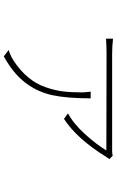

<svg xmlns="http://www.w3.org/2000/svg" viewBox="184 -755 632 1040"><g transform="rotate(90 500.0 -235.0)"><path d="M476.6 -410.2H512.7Q512.7 -282.2 495.6 -202.6Q478.5 -123 428.7 -57.1Q378.9 8.8 285.2 60.5L251 34.2Q279.3 25.4 306.6 8.8Q363.3 -28.3 399.4 -72.3Q435.5 -116.2 452.6 -166.5Q469.7 -216.8 475.1 -260.3Q480.5 -303.7 480.5 -362.3Q480.5 -375 476.6 -410.2ZM824.2 -529.3 841.8 -511.7Q839.8 -508.8 835.9 -503.4Q832 -498 831.1 -496.1Q731.4 -335 624 -265.6L593.8 -287.1Q650.4 -317.4 706.5 -379.4Q762.7 -441.4 794.9 -495.1L272.5 -496.1Q226.6 -496.1 189.5 -493.2V-531.2Q230.5 -526.4 272.5 -526.4H796.9Q810.5 -526.4 824.2 -529.3Z"/></g></svg>

Font: GenEi Gothic M ExtraLight
Style: Regular
Weight: 200
Designer: o_tamon (Modified); [Source Han Sans]
Ryoko NISHIZUKA  (kana & ideographs); Paul D. Hunt (Latin, Greek & Cyrillic); Wenl
Version: Version 1.1a;Original Version 1.004